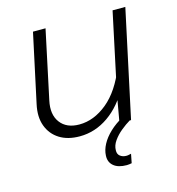

<svg xmlns="http://www.w3.org/2000/svg" viewBox="-111 -642 872 946"><g transform="rotate(-15 325.0 -168.5)"><path d="M207 -546 133 -198Q118 -129 149.5 -87Q181 -45 246 -45Q321 -45 389 -101Q457 -157 500 -268L493 -169Q448 -83 380 -35.5Q312 12 233 12Q172 12 130.5 -14Q89 -40 71.5 -87Q54 -134 68 -197L143 -546ZM614 -546 497 0H438L463 -142L549 -546ZM445 206Q439 207 432.5 208Q426 209 420 209Q376 209 353 189.5Q330 170 332 137Q333 109 348.5 80Q364 51 392.5 24Q421 -3 461 -25L490 0Q468 13 443.5 33Q419 53 402.5 76.5Q386 100 386 124Q385 144 398 154Q411 164 429 164Q437 164 442.5 162.5Q448 161 454 160Z"/></g></svg>

Font: Azeret Mono ExtraLight
Style: Italic
Weight: 250
Italic angle: -12°
Designer: Martin Vácha
Foundry: Displaay
Version: Version 1.002